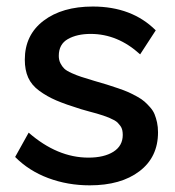

<svg xmlns="http://www.w3.org/2000/svg" viewBox="-20 -552 531 582"><path d="M252 9.8Q185.1 9.8 126.2 -12.2Q67.4 -34.2 25.9 -76.2L66.9 -149.9Q153.8 -74.2 248 -74.2Q295.4 -74.2 323.7 -92Q352.1 -109.9 352.1 -143.1Q352.1 -150.9 350.6 -157.7Q349.1 -164.6 345 -170.2Q340.8 -175.8 336.9 -179.9Q333 -184.1 325 -188.2Q316.9 -192.4 310.8 -195.1Q304.7 -197.8 293 -201.7Q281.2 -205.6 273.4 -207.8Q265.6 -210 250.2 -214.1Q234.9 -218.3 225.1 -221.2Q179.2 -235.4 150.6 -247.6Q122.1 -259.8 98.9 -276.9Q75.7 -293.9 65.4 -316.9Q55.2 -339.8 55.2 -371.1Q55.2 -445.8 111.8 -489Q168.5 -532.2 261.2 -532.2Q379.9 -532.2 452.1 -460L404.8 -387.2Q336.9 -449.2 254.9 -449.2Q213.4 -449.2 185.8 -433.6Q158.2 -418 158.2 -382.8Q158.2 -370.1 163.1 -360.4Q168 -350.6 174.8 -344Q181.6 -337.4 197.5 -330.3Q213.4 -323.2 226.3 -319.1Q239.3 -314.9 265.1 -307.1Q288.6 -300.3 303.7 -295.7Q318.8 -291 338.1 -284.4Q357.4 -277.8 369.4 -272.5Q381.3 -267.1 395.5 -259.3Q409.7 -251.5 418.2 -243.9Q426.8 -236.3 435.5 -226.3Q444.3 -216.3 448.7 -205.3Q453.1 -194.3 456.1 -180.7Q459 -167 459 -150.9Q459 -75.7 402.8 -33Q346.7 9.8 252 9.8Z"/></svg>

Font: Rawline SemiBold
Style: Regular
Weight: 600
Designer: Matt McInerney, Pablo Impallari, Rodrigo Fuenzalida
Foundry: Matt McInerney, Pablo Impallari, Rodrigo Fuenzalida
Version: Version 4.020;PS 004.020;hotconv 1.0.88;makeotf.lib2.5.64775